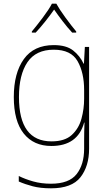

<svg xmlns="http://www.w3.org/2000/svg" viewBox="-20 -783 589 1043"><path d="M272 -513Q366 -513 401.5 -450.5Q437 -388 437 -294V-246Q437 -191 422.5 -138Q408 -85 370 -50Q332 -15 260 -15Q83 -15 83 -256Q83 -377 129 -445Q175 -513 272 -513ZM272 -538Q164 -538 109.5 -462Q55 -386 55 -256Q55 -125 109 -57.5Q163 10 259 10Q402 10 437 -117H439Q438 -88 437.5 -67Q437 -46 437 -17V25Q437 111 396 163Q355 215 257 215Q204 215 160 202.5Q116 190 82 173V203Q116 218 158 229Q200 240 257 240Q370 240 417 180Q464 120 464 25V-528H441L436 -437H434Q414 -480 377 -509Q340 -538 272 -538ZM286 -763H262Q246 -732 212.5 -687.5Q179 -643 153 -612V-606H174Q200 -634 227 -668Q254 -702 274 -731Q294 -702 320 -668Q346 -634 372 -606H394V-612Q368 -643 335.5 -687.5Q303 -732 286 -763Z"/></svg>

Font: Noto Sans Display Thin
Style: Regular
Weight: 250
Designer: Monotype Design Team
Foundry: Monotype Imaging Inc.
Version: Version 1.900